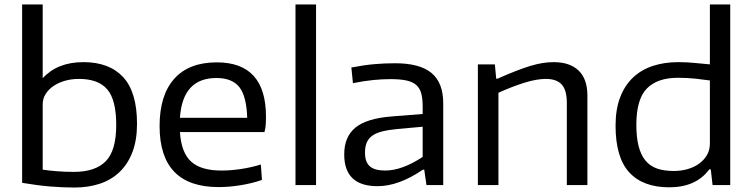

<svg xmlns="http://www.w3.org/2000/svg" viewBox="-20 -828 3367 859"><path d="M313 11Q263 11 206.5 6.5Q150 2 79 -10V-808H171V-478Q237 -550 353 -550Q469 -550 531 -483Q593 -416 593 -274Q593 -201 572.5 -147.5Q552 -94 515 -58.5Q478 -23 426.5 -6Q375 11 313 11ZM311 -59Q406 -59 453 -106.5Q500 -154 500 -269Q500 -381 460 -428Q420 -475 333 -475Q301 -475 272 -467Q243 -459 220.5 -444Q198 -429 184.5 -408Q171 -387 171 -361V-69Q197 -65 233 -62Q269 -59 311 -59Z M958 9Q694 9 694 -264Q694 -402 759.5 -475.5Q825 -549 950 -549Q1170 -549 1170 -306Q1170 -284 1168.5 -266.5Q1167 -249 1163 -237H785Q791 -145 835 -105Q879 -65 971 -65Q1013 -65 1059 -72Q1105 -79 1147 -92L1152 -23Q1109 -8 1057.5 0.5Q1006 9 958 9ZM948 -479Q797 -479 785 -301H1086Q1083 -397 1051 -438Q1019 -479 948 -479Z M1302 -808H1394V0H1302Z M1669 5Q1520 5 1520 -137Q1520 -216 1570 -257Q1620 -298 1731 -307L1871 -318V-351Q1871 -387 1864.5 -410.5Q1858 -434 1842 -448Q1826 -462 1798 -468Q1770 -474 1727 -474Q1690 -474 1650 -470Q1610 -466 1559 -456L1552 -526Q1609 -537 1654.5 -541Q1700 -545 1748 -545Q1858 -545 1910.5 -501.5Q1963 -458 1963 -366V0H1888L1878 -69H1872Q1764 5 1669 5ZM1703 -65Q1741 -65 1783.5 -80.5Q1826 -96 1871 -126V-261L1759 -251Q1718 -247 1690 -240Q1662 -233 1645 -220.5Q1628 -208 1620.5 -189.5Q1613 -171 1613 -145Q1613 -103 1634.5 -84Q1656 -65 1703 -65Z M2118 -540H2194L2200 -476H2206Q2251 -496 2287 -510Q2323 -524 2352.5 -533Q2382 -542 2407.5 -546Q2433 -550 2457 -550Q2529 -550 2568.5 -512.5Q2608 -475 2608 -400V0H2516V-367Q2516 -425 2493 -450Q2470 -475 2422 -475Q2381 -475 2326.5 -458Q2272 -441 2210 -413V0H2118Z M2974 10Q2857 10 2795.5 -56.5Q2734 -123 2734 -266Q2734 -339 2754.5 -392.5Q2775 -446 2812 -481Q2849 -516 2900.5 -533Q2952 -550 3015 -550Q3056 -550 3092 -546Q3128 -542 3156 -540V-808H3247V0H3168L3160 -70H3153Q3094 10 2974 10ZM2995 -63Q3027 -63 3056.5 -71.5Q3086 -80 3108 -96Q3130 -112 3143 -134.5Q3156 -157 3156 -186V-468Q3129 -472 3092 -476Q3055 -480 3013 -480Q2921 -480 2874 -432Q2827 -384 2827 -270Q2827 -214 2837 -174.5Q2847 -135 2867.5 -110Q2888 -85 2919.5 -74Q2951 -63 2995 -63Z"/></svg>

Font: Encode Sans Wide
Style: Regular
Weight: 400
Designer: Pablo Impallari, Andres Torresi
Foundry: Pablo Impallari, Andres Torresi
Version: Version 1.000; ttfautohint (v1.00) -l 8 -r 50 -G 200 -x 14 -